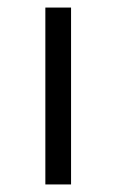

<svg xmlns="http://www.w3.org/2000/svg" viewBox="-20 -488 308 508"><path d="M100 0V-468H168V0Z"/></svg>

Font: Didact Gothic
Style: Regular
Weight: 400
Designer: Daniel Johnson
Foundry: Daniel Johnson
Version: Version 2.101;PS 002.101;hotconv 1.0.88;makeotf.lib2.5.64775